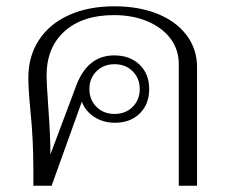

<svg xmlns="http://www.w3.org/2000/svg" viewBox="-20 -590 730 610"><path d="M606 -377V0H548V-386Q548 -432 522 -467Q496 -502 449 -522Q402 -542 342 -542Q242 -542 185 -490.5Q128 -439 128 -350Q128 -325 133 -257Q141 -143 140 -99L223 -320Q259 -414 343 -414Q393 -414 423.5 -384.5Q454 -355 454 -307Q454 -259 424 -229.5Q394 -200 345 -200Q308 -200 279.5 -218.5Q251 -237 240 -267L144 0H86V-50Q86 -146 77 -235Q70 -306 70 -343Q70 -411 103.5 -462.5Q137 -514 199 -542Q261 -570 343 -570Q421 -570 480.5 -546Q540 -522 573 -478Q606 -434 606 -377ZM264 -307Q264 -273 286.5 -250.5Q309 -228 344 -228Q379 -228 401.5 -250.5Q424 -273 424 -307Q424 -341 401.5 -363.5Q379 -386 344 -386Q309 -386 286.5 -363.5Q264 -341 264 -307Z"/></svg>

Font: Fahkwang ExtraLight
Style: Regular
Weight: 275
Designer: Suppakit Chalermlarp | Katatrad Co.,Ltd.
Foundry: Cadson Demak Co.,Ltd.
Version: Version 1.000; ttfautohint (v1.6)